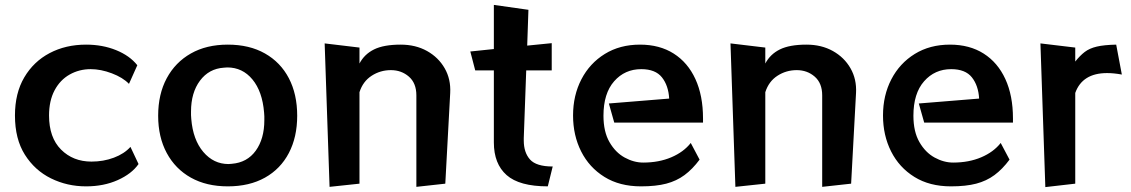

<svg xmlns="http://www.w3.org/2000/svg" viewBox="-20 -749 4614 783"><path d="M545 -80Q517 -40 460 -14.5Q403 11 331 11Q254 11 188 -21.5Q122 -54 81.5 -118Q41 -182 41 -278Q41 -369 79 -433.5Q117 -498 182.5 -532.5Q248 -567 331 -567Q398 -567 453.5 -544.5Q509 -522 540 -483L506 -407Q481 -433 436 -450Q391 -467 350 -467Q303 -467 264 -445Q225 -423 202.5 -380.5Q180 -338 180 -278Q180 -188 229 -139Q278 -90 353 -90Q402 -90 444.5 -106Q487 -122 512 -150Z M909 11Q822 11 758.5 -24.5Q695 -60 660 -125Q625 -190 625 -277Q625 -365 660 -430Q695 -495 758.5 -531Q822 -567 909 -567Q997 -567 1060.5 -531Q1124 -495 1158 -430Q1192 -365 1192 -277Q1192 -190 1158 -125Q1124 -60 1060.5 -24.5Q997 11 909 11ZM925 -81Q988 -86 1023 -134.5Q1058 -183 1058 -259Q1058 -267 1058 -274.5Q1058 -282 1057 -290Q1050 -376 1009.5 -425Q969 -474 907 -474Q903 -474 900 -473.5Q897 -473 893 -473Q832 -469 795.5 -420Q759 -371 759 -294Q759 -287 759 -279.5Q759 -272 760 -264Q767 -179 809 -129.5Q851 -80 912 -80Q915 -80 918.5 -80.5Q922 -81 925 -81Z M1678 13V-360Q1678 -410 1647.5 -436.5Q1617 -463 1574 -463Q1531 -463 1495.5 -440Q1460 -417 1446 -373V0L1324 13L1304 -572L1446 -555V-490Q1466 -528 1505.5 -547.5Q1545 -567 1614 -567Q1675 -567 1721.5 -541Q1768 -515 1793.5 -470.5Q1819 -426 1816 -370L1796 0Z M2214 11Q2098 11 2046 -35Q1994 -81 1994 -168V-462H1918L1898 -539L1994 -549V-729L2135 -709L2130 -563L2230 -573V-462H2126L2116 -186V-176Q2116 -127 2141.5 -98.5Q2167 -70 2234 -70Z M2833 -98Q2804 -59 2771.5 -35Q2739 -11 2697 0Q2655 11 2594 11Q2507 11 2445 -27.5Q2383 -66 2350 -131.5Q2317 -197 2317 -278Q2317 -360 2351 -425.5Q2385 -491 2446.5 -529Q2508 -567 2590 -567Q2670 -567 2727.5 -530.5Q2785 -494 2816 -426.5Q2847 -359 2847 -266V-249H2485L2463 -327L2709 -347Q2706 -400 2679.5 -433.5Q2653 -467 2595 -467Q2528 -467 2484.5 -417.5Q2441 -368 2441 -277Q2441 -212 2465.5 -169.5Q2490 -127 2527.5 -106.5Q2565 -86 2603 -86Q2667 -86 2717.5 -107.5Q2768 -129 2797 -166Z M3333 13V-360Q3333 -410 3302.5 -436.5Q3272 -463 3229 -463Q3186 -463 3150.5 -440Q3115 -417 3101 -373V0L2979 13L2959 -572L3101 -555V-490Q3121 -528 3160.5 -547.5Q3200 -567 3269 -567Q3330 -567 3376.5 -541Q3423 -515 3448.5 -470.5Q3474 -426 3471 -370L3451 0Z M4097 -98Q4068 -59 4035.5 -35Q4003 -11 3961 0Q3919 11 3858 11Q3771 11 3709 -27.5Q3647 -66 3614 -131.5Q3581 -197 3581 -278Q3581 -360 3615 -425.5Q3649 -491 3710.5 -529Q3772 -567 3854 -567Q3934 -567 3991.5 -530.5Q4049 -494 4080 -426.5Q4111 -359 4111 -266V-249H3749L3727 -327L3973 -347Q3970 -400 3943.5 -433.5Q3917 -467 3859 -467Q3792 -467 3748.5 -417.5Q3705 -368 3705 -277Q3705 -212 3729.5 -169.5Q3754 -127 3791.5 -106.5Q3829 -86 3867 -86Q3931 -86 3981.5 -107.5Q4032 -129 4061 -166Z M4243 14 4223 -572 4365 -555V-498Q4384 -522 4403.5 -537Q4423 -552 4453 -559Q4483 -566 4532 -567L4555 -445Q4522 -451 4495 -451Q4394 -451 4365 -370V0Z"/></svg>

Font: RocknRoll One
Style: Regular
Weight: 400
Designer: Fontworks Inc.
Foundry: Fontworks Inc.
Version: Version 1.100